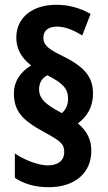

<svg xmlns="http://www.w3.org/2000/svg" viewBox="-20 -781 450 801"><path d="M38 -392C38 -317 73 -279 166 -229C233 -192 248 -181 248 -146C248 -112 223 -91 179 -91C141 -91 80 -114 42 -141V-39C81 -13 128 0 183 0C292 0 361 -59 361 -152C361 -198 343 -235 305 -266C346 -297 368 -337 368 -391C368 -465 327 -505 238 -549C189 -573 161 -590 161 -623C161 -653 181 -670 218 -670C249 -670 285 -657 323 -633L358 -723C311 -749 266 -761 214 -761C117 -761 48 -709 48 -624C48 -578 69 -539 110 -508C65 -481 38 -441 38 -392ZM143 -408C143 -435 155 -456 178 -467C244 -433 264 -410 264 -369C264 -344 255 -324 238 -309L208 -326C164 -352 143 -374 143 -408Z"/></svg>

Font: Noto Sans Devanagari ExtraCondensed
Style: Bold
Weight: 700
Width: 2
Designer: Jelle Bosma - Monotype Design Team
Foundry: Monotype Imaging Inc.
Version: Version 2.004